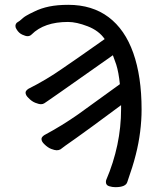

<svg xmlns="http://www.w3.org/2000/svg" viewBox="-20 -746 665 796"><path d="M458 30Q446 30 432.5 26Q419 22 419 8L420 1Q482 -144 482 -294Q482 -308 482 -310Q335 -201 297 -174.5Q259 -148 249.5 -141Q240 -134 231 -127Q224 -123 215 -123Q207 -123 192.5 -128.5Q178 -134 164 -148Q152 -159 152 -170Q152 -178 164 -186Q237 -225 304 -272Q365 -316 477 -397Q472 -446 462 -478Q454 -502 448 -517Q268 -390 230.5 -364Q193 -338 183 -331Q173 -324 164 -318Q158 -314 150 -314Q141 -314 126 -320Q111 -326 98 -340Q86 -351 86 -362Q86 -370 98 -378Q172 -415 239 -462Q298 -502 414 -584Q390 -619 343.5 -637Q297 -655 262 -655Q163 -655 111 -603Q104 -596 94 -596Q86 -596 72 -602.5Q58 -609 49 -624Q44 -631 44 -638Q44 -646 50 -652L62 -660L76 -672Q82 -677 89 -681Q96 -685 103.5 -689Q111 -693 122 -698Q150 -712 184 -719Q218 -726 263 -726Q362 -726 430 -675Q498 -624 532.5 -526.5Q567 -429 567 -292Q567 -247 561 -199.5Q555 -152 543 -105Q536 -77 528 -52Q514 -9 508 8Q502 30 458 30Z"/></svg>

Font: LXGW WenKai Lite
Style: Bold
Weight: 700
Designer: LXGW / Fontworks Inc.
Foundry: LXGW / Fontworks Inc.
Version: Version 1.330;April 28, 2024